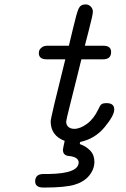

<svg xmlns="http://www.w3.org/2000/svg" viewBox="-20 -636 565 864"><path d="M138.2 180.2Q138.2 147 175.8 147H198.2Q334.5 145 334 94.2Q334 88.4 330.6 83.3Q327.1 78.1 322 75Q316.9 71.8 310.5 69.8Q304.2 67.9 298.6 66.9Q293 65.9 288.1 65.9L283.2 64.9Q263.2 60.1 263.2 38.1Q263.2 33.2 271 -2Q208 -25.9 208 -89.8Q208 -106 273.9 -369.1H189.9Q154.8 -369.1 154.8 -397Q154.8 -402.8 157 -409.4Q159.2 -416 168.7 -423.1Q178.2 -430.2 192.9 -430.2H290Q296.9 -460 308.1 -505.9Q325.2 -579.1 334 -597.7Q342.8 -616.2 365.2 -616.2Q378.4 -616.2 388.2 -606.7Q397.9 -597.2 397.9 -583Q397.9 -576.2 393.6 -556.6Q389.2 -537.1 379.2 -498Q369.1 -459 361.8 -430.2H444.8Q480 -430.2 480 -401.9Q480 -368.7 442.9 -369.1H346.2Q344.2 -360.4 327.1 -291.7Q310.1 -223.1 293.9 -159.2Q277.8 -95.2 277.8 -88.9Q277.8 -73.7 287.8 -64.9Q297.9 -56.2 314 -56.2Q340.8 -56.2 371.3 -78.6Q401.9 -101.1 421.9 -143.1Q429.7 -161.1 436.3 -166.5Q442.9 -171.9 460 -171.9Q494.1 -171.9 494.1 -143.1Q494.1 -116.2 450.7 -63.7Q407.2 -11.2 340.8 2.9L338.9 12.2Q365.7 21 385.3 41Q404.8 61 404.8 91.8Q404.8 125 381.8 153.6Q358.9 182.1 315.9 195.1Q272.9 208 178.2 208H175.8Q138.2 208 138.2 180.2Z"/></svg>

Font: CMU Typewriter Text
Style: Italic
Weight: 500
Italic angle: -14.04°
Version: Version 0.7.0